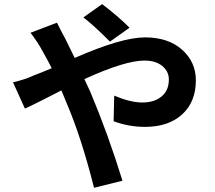

<svg xmlns="http://www.w3.org/2000/svg" viewBox="-20 -850 1040 930"><path d="M607.4 -715.8 512.7 -648.4Q430.7 -730.5 383.8 -765.6L474.6 -830.1Q550.8 -772.5 607.4 -715.8ZM127.9 -691.4 255.9 -740.2Q288.1 -675.8 295.9 -663.1Q334 -585.9 341.8 -569.3Q568.4 -668.9 682.6 -668.9Q794.9 -668.9 861.8 -609.4Q928.7 -549.8 928.7 -460.9Q928.7 -356.4 862.3 -295.9Q795.9 -235.4 681.6 -235.4Q604.5 -235.4 530.3 -262.7L533.2 -386.7Q612.3 -353.5 668.9 -353.5Q727.5 -353.5 762.7 -382.8Q797.9 -412.1 797.9 -464.8Q797.9 -503.9 766.1 -530.3Q734.4 -556.6 679.7 -556.6Q585 -556.6 388.7 -466.8L417 -406.2Q502.9 -202.1 573.2 25.4L435.5 59.6Q374 -184.6 302.7 -350.6L277.3 -412.1Q251 -398.4 212.4 -378.9Q173.8 -359.4 146.5 -345.7Q119.1 -332 100.6 -324.2L43 -451.2Q104.5 -465.8 140.6 -483.4Q169.9 -494.1 230.5 -519.5Q218.8 -543.9 185.5 -603.5Q166 -640.6 127.9 -691.4Z"/></svg>

Font: Nasu
Style: Bold
Weight: 700
Designer: Ryoko NISHIZUKA (kana &amp; ideographs); Paul D. Hunt (Latin, Greek &amp; Cyrillic); Wenlong ZHANG (bopomofo); Sandoll C
Version: Version 2014.1215